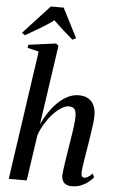

<svg xmlns="http://www.w3.org/2000/svg" viewBox="-66 -1075 682 1129"><g transform="rotate(5 275.0 -510.0)"><path d="M399.5 11Q382.5 11 369.2 4.8Q356 -1.5 348.5 -14.8Q341 -28 341 -49Q341.5 -59.5 343.8 -78.8Q346 -98 349.8 -122.8Q353.5 -147.5 357.8 -174.2Q362 -201 366 -226.5Q370 -251.5 374 -276.2Q378 -301 381.2 -323.5Q384.5 -346 386.2 -364.8Q388 -383.5 388 -397Q388 -417.5 383.8 -430.5Q379.5 -443.5 369.8 -449.5Q360 -455.5 344.5 -455.5Q324 -455.5 299.8 -440.2Q275.5 -425 251.5 -398.8Q227.5 -372.5 207.2 -339.5Q187 -306.5 174.5 -271L135 0H29L139 -761L72 -777L75.5 -795.5L236.5 -817L252 -805.5L184 -335.5Q201 -373 223.8 -407Q246.5 -441 274 -467.8Q301.5 -494.5 332.5 -510Q363.5 -525.5 397 -525.5Q430.5 -525.5 453 -512.2Q475.5 -499 487 -474Q498.5 -449 498.5 -414Q498.5 -393 495 -364.2Q491.5 -335.5 486.2 -302.5Q481 -269.5 476 -237Q472 -214 468.2 -190.2Q464.5 -166.5 461 -144.5Q457.5 -122.5 455.2 -104.2Q453 -86 452 -75Q452 -58.5 457 -52Q462 -45.5 470.5 -45.5Q480 -45.5 491.8 -52Q503.5 -58.5 518 -74L528.5 -53.5Q518.5 -40 500.5 -25Q482.5 -10 457.5 0.5Q432.5 11 399.5 11ZM31.5 -862 187 -1031H263L351.5 -858L330.5 -848Q301 -873 272 -899Q243 -925 215.5 -952Q179.5 -925.5 137.8 -900.5Q96 -875.5 50.5 -849.5Z"/></g></svg>

Font: Merriweather 120pt Medium
Style: Italic
Weight: 500
Italic angle: -7.8°
Version: Version 2.101